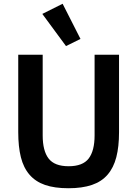

<svg xmlns="http://www.w3.org/2000/svg" viewBox="-20 -989 730 1021"><path d="M205 -915 313 -969 408 -782 331 -744ZM207 -698V-269Q207 -187 238.5 -146Q270 -105 345 -105Q420 -105 451.5 -146Q483 -187 483 -269V-698H613V-286Q613 -209 598.5 -153Q584 -97 552 -60Q520 -23 468.5 -5.5Q417 12 344 12Q270 12 219.5 -5.5Q169 -23 137 -60Q105 -97 91 -153Q77 -209 77 -286V-698Z"/></svg>

Font: IBM Plex Sans Thai Looped SemiBold
Style: Regular
Weight: 600
Designer: Mike Abbink, Paul van der Laan, Pieter van Rosmalen, Ben Mitchell, Mark Frömberg
Foundry: Bold Monday
Version: Version 1.1